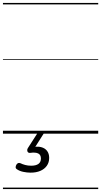

<svg xmlns="http://www.w3.org/2000/svg" viewBox="-20 -905 685 1300"><path d="M187 264Q163 264 137 258.5Q111 253 93 240Q85 234 86 225.5Q87 217 91 210Q97 201 103.5 199Q110 197 118 200Q132 207 150.5 212Q169 217 191 217Q223 217 240 205Q257 193 257 168Q257 143 238.5 134Q220 125 185 130Q177 131 173 128.5Q169 126 166 121Q164 114 164.5 108.5Q165 103 171 94L234 -4H278L207 108L192 94Q231 84 258 91Q285 98 299 117Q313 136 313 164Q313 195 297 217.5Q281 240 253 252Q225 264 187 264ZM0 365H645V375H0ZM0 -20H645V0H0ZM0 -505H645V-500H0ZM0 -885H645V-875H0Z"/></svg>

Font: Playwrite DK Loopet Guides
Style: Regular
Weight: 400
Designer: Veronika Burian, José Scaglione
Foundry: TypeTogether
Version: Version 1.003